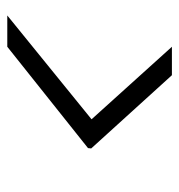

<svg xmlns="http://www.w3.org/2000/svg" viewBox="-2 -620 503 540"><g transform="rotate(-90 250.0 -350.5)"><path d="M476 -582 184 -345 388 -119H308L102 -346L103 -355L388 -582Z"/></g></svg>

Font: DM Sans 28pt Light
Style: Italic
Weight: 300
Italic angle: -10°
Version: Version 4.004;gftools[0.9.30]